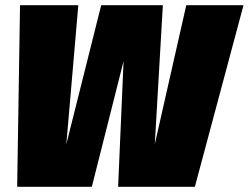

<svg xmlns="http://www.w3.org/2000/svg" viewBox="-20 -718 956 738"><path d="M916 -698 729 0H434L455 -483L333 0H46L57 -698H281L235 -164L369 -698H606L575 -164L696 -698Z"/></svg>

Font: Fira Sans Ultra
Style: Italic
Weight: 950
Italic angle: -8°
Designer: Carrois Corporate & Edenspiekermann AG
Foundry: Carrois Corporate GbR & Edenspiekermann AG
Version: Version 4.203;PS 004.203;hotconv 1.0.88;makeotf.lib2.5.64775